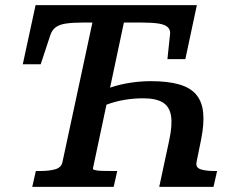

<svg xmlns="http://www.w3.org/2000/svg" viewBox="-20 -730 960 750"><path d="M569 -413Q635 -413 679 -400.5Q723 -388 746 -361Q769 -334 773.5 -291Q778 -248 766 -187L748 -98Q743 -76 763 -69Q783 -62 817 -62H828L814 0H602L641 -182Q654 -242 648 -278Q642 -314 615.5 -330Q589 -346 539 -346Q503 -346 466.5 -340Q430 -334 394.5 -320.5Q359 -307 324 -285L339 -354Q372 -375 411 -388Q450 -401 490.5 -407Q531 -413 569 -413ZM224 -97 341 -642H308Q264 -642 237.5 -638Q211 -634 197 -623Q183 -612 177 -594L139 -479H69L119 -710H749L704 -499H634L644 -594Q647 -612 636 -623Q625 -634 599.5 -638Q574 -642 530 -642H464L343 -72Q342 -68 351.5 -65.5Q361 -63 379 -62.5Q397 -62 420 -62H438L424 0H106L120 -62H137Q173 -62 196.5 -69Q220 -76 224 -97Z"/></svg>

Font: Roboto Serif Medium
Style: Italic
Weight: 500
Italic angle: -10°
Designer: Greg Gazdowicz
Foundry: Commercial Type
Version: Version 1.008